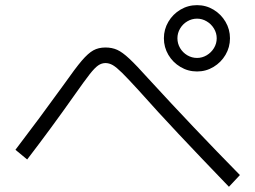

<svg xmlns="http://www.w3.org/2000/svg" viewBox="-20 -756 978 735"><path d="M607.4 -609.4Q607.4 -643.6 624.5 -672.6Q641.6 -701.7 670.7 -719Q699.7 -736.3 734.4 -736.3Q768.6 -736.3 797.4 -719Q826.2 -701.7 843.3 -672.6Q860.4 -643.6 860.4 -609.4Q860.4 -575.2 843.3 -546.1Q826.2 -517.1 797.4 -499.8Q768.6 -482.4 734.4 -482.4Q699.7 -482.4 670.7 -499.8Q641.6 -517.1 624.5 -546.1Q607.4 -575.2 607.4 -609.4ZM809.6 -609.4Q809.6 -629.4 799.1 -646.7Q788.6 -664.1 771.2 -674.3Q753.9 -684.6 734.4 -684.6Q714.4 -684.6 697 -674.3Q679.7 -664.1 669.4 -646.7Q659.2 -629.4 659.2 -609.4Q659.2 -589.4 669.4 -572Q679.7 -554.7 697 -544.4Q714.4 -534.2 734.4 -534.2Q753.9 -534.2 771.2 -544.4Q788.6 -554.7 799.1 -572Q809.6 -589.4 809.6 -609.4ZM510.7 -410.2Q469.2 -455.6 447.5 -477.1Q425.8 -498.5 411.9 -506.6Q397.9 -514.6 383.8 -514.6Q369.1 -514.6 356 -505.6Q342.8 -496.6 323.2 -471.7Q303.7 -446.8 265.6 -392.6Q175.8 -265.1 84 -145.5L39.1 -182.6Q129.4 -300.8 224.6 -432.6Q268.6 -495.1 293 -523.7Q317.4 -552.2 337.2 -563.2Q356.9 -574.2 383.8 -574.2Q408.7 -574.2 428.7 -565.2Q448.7 -556.2 475.3 -531.2Q502 -506.3 548.8 -454.1Q722.2 -265.1 898.4 -85.9L856.4 -41Q741.2 -160.6 663.6 -243.2Q585.9 -325.7 510.7 -410.2Z"/></svg>

Font: Pretendard JP Light
Style: Regular
Weight: 300
Designer: Base glyphs from Inter by Rasmus Andersson; Hangeul glyphs from Noto Sans CJK(Source Han Sans) by Jang Soo-young and Kan
Foundry: Kil Hyung-jin
Version: Version 1.309